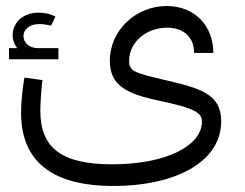

<svg xmlns="http://www.w3.org/2000/svg" viewBox="-20 -378 815 638"><path d="M520 -114C426 -136 409 -142 409 -176C409 -237 465 -286 535 -286C591 -286 625 -254 625 -202H689C689 -291 628 -358 534 -358C432 -358 345 -278 345 -176C345 -97 396 -67 506 -44C631 -18 651 -2 651 26C651 106 533 168 353 168C185 168 114 114 114 -10C114 -31 116 -69 121 -112L61 -120C54 -78 50 -36 50 -4C50 158 152 240 358 240C556 240 715 164 715 25C715 -67 645 -85 520 -114ZM107 -218C75 -218 58 -238 58 -258C58 -278 75 -298 111 -298C123 -298 136 -296 150 -293L164 -323C147 -332 128 -336 109 -336C51 -336 22 -298 22 -261C22 -246 27 -231 37 -218H10V-181H174V-218Z"/></svg>

Font: UULA Sans
Style: Regular
Weight: 400
Designer: Mohamed Gaber, Laura Garcia Mut
Foundry: Kief Type Foundry
Version: Version 3.006;hotconv 1.0.109;makeotfexe 2.5.65596